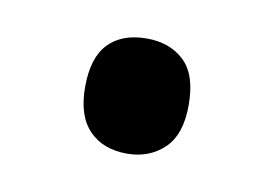

<svg xmlns="http://www.w3.org/2000/svg" viewBox="-33 -171 328 230"><g transform="rotate(10 130.5 -56.0)"><path d="M68 -56Q68 -92 84.5 -109Q101 -126 131 -126Q159 -126 176.5 -109.5Q194 -93 194 -56Q194 -20 176 -3Q158 14 131 14Q102 14 85 -3.5Q68 -21 68 -56Z"/></g></svg>

Font: Noto Sans Gurmukhi Condensed Medium
Style: Regular
Weight: 500
Width: 3
Designer: Jelle Bosma - Monotype Design Team
Foundry: Monotype Imaging Inc.
Version: Version 2.004; ttfautohint (v1.8.4.7-5d5b)